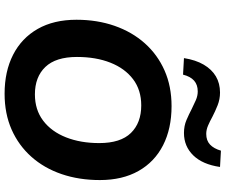

<svg xmlns="http://www.w3.org/2000/svg" viewBox="-93 -878 982 836"><g transform="rotate(90 398.0 -460.0)"><path d="M388 11Q291 11 218.5 -26Q146 -63 106 -133Q66 -203 66 -302Q66 -392 92.5 -468Q119 -544 168.5 -599.5Q218 -655 287 -685.5Q356 -716 442 -716Q540 -716 612.5 -679Q685 -642 724.5 -572Q764 -502 764 -404Q764 -313 738 -237Q712 -161 662.5 -105.5Q613 -50 544 -19.5Q475 11 388 11ZM391 -121Q458 -121 505.5 -157Q553 -193 578 -256.5Q603 -320 603 -401Q603 -494 559 -539Q515 -584 439 -584Q372 -584 325 -548.5Q278 -513 253 -450Q228 -387 228 -304Q228 -212 271.5 -166.5Q315 -121 391 -121ZM305 -766 233 -770Q241 -821 261.5 -856Q282 -891 312.5 -909Q343 -927 383 -927Q412 -927 438.5 -916.5Q465 -906 488 -894Q508 -883 526.5 -875Q545 -867 563 -867Q592 -867 609.5 -883.5Q627 -900 636 -931L707 -927Q696 -851 656.5 -810.5Q617 -770 559 -770Q528 -770 502.5 -781Q477 -792 454 -804Q434 -814 415.5 -822Q397 -830 378 -830Q349 -830 331 -814Q313 -798 305 -766Z"/></g></svg>

Font: Nunito Sans 12pt ExtraLight 12pt ExtraBold
Style: Italic
Weight: 800
Italic angle: -9°
Version: Version 3.101;gftools[0.9.27]